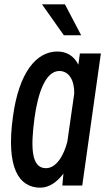

<svg xmlns="http://www.w3.org/2000/svg" viewBox="-20 -827 495 887"><path d="M280 -807H174L275 -664H355ZM360 30 446 -580H349L342 -528C322 -568 289 -589 245 -589C148 -589 68 -493 40 -290C6 -47 70 40 166 40C206 40 243 15 273 -25L268 30ZM139 -279C155 -399 191 -499 254 -499C299 -499 324 -456 323 -395L291 -172C275 -110 241 -50 192 -50C123 -50 122 -150 139 -279Z"/></svg>

Font: Smiley Sans Oblique
Style: Regular
Weight: 400
Italic angle: -8°
Designer: oooooohmygosh, Nagisa Chen, Janine Sui, Heda Shi, Jian Li
Foundry: atelierAnchor
Version: Version 2.0.1